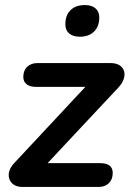

<svg xmlns="http://www.w3.org/2000/svg" viewBox="-20 -738 514 758"><path d="M69 0Q48 0 35 -8.5Q22 -17 17 -31Q12 -45 16.5 -61.5Q21 -78 36 -94L345 -425L349 -395H122Q98 -395 85 -405.5Q72 -416 72 -434Q72 -460 87.5 -474.5Q103 -489 128 -489H417Q438 -489 451.5 -480.5Q465 -472 469.5 -458Q474 -444 468.5 -426.5Q463 -409 447 -392L137 -61L133 -94H375Q425 -94 425 -55Q425 -30 410 -15Q395 0 369 0ZM295 -593Q268 -593 253 -606Q238 -619 238 -642Q238 -678 258.5 -698Q279 -718 315 -718Q342 -718 357 -705Q372 -692 372 -669Q372 -634 351.5 -613.5Q331 -593 295 -593Z"/></svg>

Font: Nunito ExtraLight
Style: Bold Italic
Weight: 700
Italic angle: -9°
Version: Version 3.602